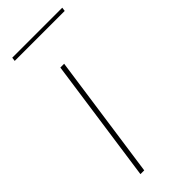

<svg xmlns="http://www.w3.org/2000/svg" viewBox="-215 -682 717 717"><g transform="rotate(-45 144.0 -323.0)"><path d="M55 0 125 -493H145L75 0ZM22 -631 24 -646H288L286 -631Z"/></g></svg>

Font: Hanken Grotesk Thin
Style: Italic
Weight: 250
Italic angle: -8°
Designer: Alfredo Marco Pradil
Foundry: Hanken Design Co.
Version: Version 3.013